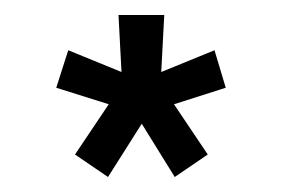

<svg xmlns="http://www.w3.org/2000/svg" viewBox="-20 -736 377 256"><path d="M80 -530 125 -597 55 -619 71 -669 142 -640 138 -716H199L195 -640L266 -669L281 -619L212 -597L257 -530L213 -500L169 -571L124 -500Z"/></svg>

Font: Raleway Thin SemiBold
Style: Regular
Weight: 600
Version: Version 4.026